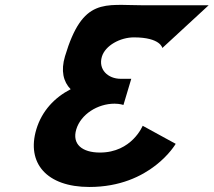

<svg xmlns="http://www.w3.org/2000/svg" viewBox="-20 -749 855 768"><path d="M629.4 -557C629.4 -557 622.5 -599.5 515.6 -599.5C461.1 -599.5 401 -567.2 387.5 -522.2C372.3 -471.2 411.5 -433.8 462.9 -433.8H505.1L473.8 -329.2C473.8 -329.2 458.9 -334.3 438.3 -334.3C370.4 -334.3 303.2 -291.8 285.1 -231.5C267.3 -172 308.9 -138.8 379.8 -138.8C507.4 -138.8 550.7 -245.9 550.7 -245.9L682.8 -173.7C682.8 -173.7 583.6 -1.1 337.6 -1.1C166.1 -1.1 85.2 -97.2 125.3 -231.5C147.5 -305.4 198.3 -359 262.6 -392.1C233.3 -421.9 222.7 -466.1 240 -523.9C310.9 -761 397.9 -727.9 551.9 -727.9H814.6Z"/></svg>

Font: Hussar
Style: BdSuprExtOblThree
Weight: 700
Foundry: Cannot Into Space Fonts
Version: Version 2.00